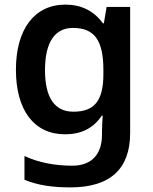

<svg xmlns="http://www.w3.org/2000/svg" viewBox="-20 -572 665 832"><path d="M263 -552C130 -552 49 -446 49 -270C49 -94 128 10 262 10C330 10 384 -15 421 -71H425C424 -55 422 -24 422 -4V11C422 98 376 146 293 146C217 146 146 132 86 104V207C144 231 208 240 285 240C459 240 544 159 544 4V-542H442L430 -471H426C387 -525 332 -552 263 -552ZM296 -451C388 -451 428 -399 428 -269V-250C428 -133 387 -88 298 -88C216 -88 175 -150 175 -268C175 -388 217 -451 296 -451Z"/></svg>

Font: Noto Sans New Tai Lue Semibold
Style: Regular
Weight: 600
Designer: Monotype Design Team
Foundry: Monotype Imaging Inc.
Version: Version 2.004